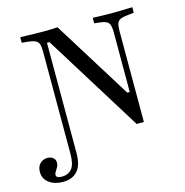

<svg xmlns="http://www.w3.org/2000/svg" viewBox="-146 -675 936 972"><g transform="rotate(-15 322.0 -189.0)"><path d="M501.6 5.6 182.3 -508.9H169.4V-201.6H138.7V-472.6Q138.7 -497.6 133.9 -510.9Q129 -524.2 114.9 -530.6Q100.8 -537.1 74.2 -539.5L46 -541.9V-571Q60.5 -571 80.6 -570.2Q100.8 -569.4 124.2 -569Q147.6 -568.5 171 -568.5H183.9Q201.6 -568.5 216.5 -569.4Q231.5 -570.2 241.1 -571L496.8 -159.7H509.7V-472.6Q509.7 -508.9 499.2 -522.2Q488.7 -535.5 450.8 -539.5L425.8 -541.9V-571Q443.5 -570.2 471 -569.4Q498.4 -568.5 524.2 -568.5Q544.4 -568.5 564.5 -569Q584.7 -569.4 602.8 -570.2Q621 -571 633.1 -571V-541.9L602.4 -538.7Q575.8 -536.3 562.5 -530.2Q549.2 -524.2 544.4 -510.9Q539.5 -497.6 539.5 -472.6V5.6ZM66.9 192.7Q22.6 192.7 -6 171.4Q-34.7 150 -34.7 113.7Q-34.7 87.1 -19.4 71Q-4 54.8 20.2 54.8Q38.7 54.8 50 64.5Q61.3 74.2 61.3 90.3Q61.3 102.4 55.6 112.9Q50 123.4 44 131.9Q37.9 140.3 37.9 148.4Q37.9 165.3 66.9 165.3Q101.6 165.3 120.2 142.3Q138.7 119.4 138.7 63.7V-201.6H169.4V68.5Q169.4 133.1 142.3 162.9Q115.3 192.7 66.9 192.7Z"/></g></svg>

Font: Playfair 5pt SemiExpanded Light
Style: Regular
Weight: 400
Version: Version 2.203